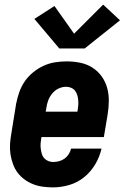

<svg xmlns="http://www.w3.org/2000/svg" viewBox="-20 -804 540 832"><path d="M210 8Q188 8 165.5 5Q143 2 123 -6Q103 -14 86 -26.5Q69 -39 56.5 -55.5Q44 -72 36.5 -92.5Q29 -113 25.5 -135Q22 -157 23.5 -179.5Q25 -202 29 -225L50 -355Q55 -380 63.5 -404.5Q72 -429 87 -451Q102 -473 123.5 -490.5Q145 -508 169 -519Q193 -530 218.5 -534Q244 -538 269 -538Q299 -538 328 -532Q357 -526 380.5 -511Q404 -496 420.5 -473Q437 -450 444.5 -422.5Q452 -395 451.5 -365Q451 -335 446 -305L430 -210H160L159 -207Q157 -195 156 -183.5Q155 -172 156.5 -160.5Q158 -149 161 -138Q164 -127 171 -119Q178 -111 188.5 -106.5Q199 -102 210 -102Q223 -102 236 -105.5Q249 -109 259.5 -116.5Q270 -124 277.5 -135.5Q285 -147 288 -160H420Q412 -125 393 -92.5Q374 -60 345 -36.5Q316 -13 280.5 -2.5Q245 8 210 8ZM178 -320H315L316 -323Q318 -335 319 -346.5Q320 -358 319 -369.5Q318 -381 315 -391.5Q312 -402 305.5 -410.5Q299 -419 288.5 -423.5Q278 -428 267 -428Q250 -428 234 -420.5Q218 -413 206.5 -399Q195 -385 189 -369Q183 -353 181 -337ZM237 -594 129 -722 216 -778 301 -658 427 -784 500 -716 347 -594Z"/></svg>

Font: Iosevka Curly Heavy Oblique
Style: Regular
Weight: 900
Italic angle: -9°
Monospace: yes
Designer: Belleve Invis
Foundry: Belleve Invis
Version: Version 11.1.0; ttfautohint (v1.8.3)